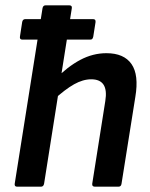

<svg xmlns="http://www.w3.org/2000/svg" viewBox="-20 -703 565 723"><path d="M64.2 -553.8Q53.4 -553.8 55.1 -565.2L63.5 -619.9Q65.5 -631 75.3 -631H330.5Q341.4 -631 339.7 -619.2L331.2 -565.2Q330.2 -560.5 327.9 -557.1Q325.5 -553.8 319.5 -553.8H120.8ZM44.6 0Q33.5 0 35.5 -11.8L140.1 -671.9Q142.1 -683 151.9 -683H240.3Q252.4 -683 250.4 -671.9L146.1 -11.8Q144.1 0 134.3 0ZM337.5 0Q326 0 327.3 -11.1L376.5 -322.4Q390 -404.4 323.6 -404.4Q292.4 -404.4 258.9 -385.6Q225.5 -366.9 181 -326.3L186.4 -403.4Q234.5 -452.1 282.1 -477.4Q329.8 -502.7 380.7 -502.7Q446.8 -502.7 475.2 -461.8Q503.6 -420.9 489.6 -337.9L437.6 -11.1Q436 0 426.2 0Z"/></svg>

Font: Sofia Sans Semi Condensed
Style: Italic
Weight: 400
Italic angle: -9°
Designer: Botio Nikoltchev, Ani Petrova
Foundry: lettersoup
Version: Version 4.101